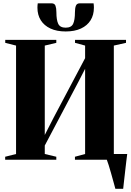

<svg xmlns="http://www.w3.org/2000/svg" viewBox="-20 -990 814 1190"><path d="M695 180Q690 161.5 683 136Q676 110.5 668.5 84Q661 57.5 653.8 34.2Q646.5 11 641 -3L624.5 -35.5H768.5Q766 -16 763.2 6.5Q760.5 29 757.8 52.8Q755 76.5 752.5 99.5Q750 122.5 747.5 143Q745 163.5 743.5 180ZM12 0V-18.5L79.5 -35.5V-707.5L12.5 -724.5V-743H329V-724.5L257.5 -707.5V-153.5L313 -262L507.5 -629.5V-707.5L445 -724.5V-743H761V-724.5L685.5 -707.5V-35.5L761.5 -18.5V0H444.5V-18.5L507.5 -35.5V-563.5L465.5 -482L257.5 -88V-35.5L329 -18.5V0ZM299 -969.5Q318.5 -969.5 324 -954Q329.5 -938.5 329.5 -914Q329.5 -866 341 -842.2Q352.5 -818.5 387 -818.5Q422 -818.5 433.2 -842.2Q444.5 -866 444.5 -914Q444.5 -938.5 450.2 -954Q456 -969.5 475 -969.5H560Q561 -963 561.5 -956.2Q562 -949.5 562 -942.5Q562 -897.5 541.5 -864.5Q521 -831.5 481.8 -813.2Q442.5 -795 387 -795Q332 -795 292.8 -813.2Q253.5 -831.5 232.8 -864.5Q212 -897.5 212 -942.5Q212 -949.5 212.5 -956.2Q213 -963 214 -969.5Z"/></svg>

Font: Merriweather 144pt ExtraBold
Style: Regular
Weight: 800
Version: Version 2.100